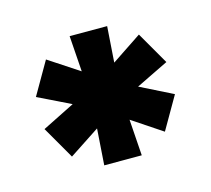

<svg xmlns="http://www.w3.org/2000/svg" viewBox="-58 -792 490 445"><g transform="rotate(-15 186.5 -570.0)"><path d="M298 -687 343 -609 265 -571 343 -532 298 -454 226 -502 232 -415H142L148 -502L75 -454L30 -532L108 -571L30 -609L75 -687L148 -639L142 -725H232L226 -639Z"/></g></svg>

Font: Akshar Medium
Style: Regular
Weight: 500
Designer: Tall Chai
Foundry: Tall Chai
Version: Version 1.000